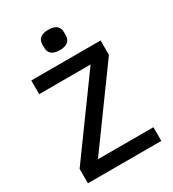

<svg xmlns="http://www.w3.org/2000/svg" viewBox="-214 -1025 1029 1142"><g transform="rotate(-30 300.0 -454.5)"><path d="M300 -769C355 -769 374 -795 374 -828V-850C374 -883 355 -909 300 -909C245 -909 226 -883 226 -850V-828C226 -795 245 -769 300 -769ZM552 -94H171L538 -599V-698H62V-604H415L48 -99V0H552Z"/></g></svg>

Font: IBM Mono Medium
Style: Regular
Weight: 500
Monospace: yes
Designer: Mike Abbink, Paul van der Laan, Pieter van Rosmalen
Foundry: Bold Monday
Version: Version 2.3